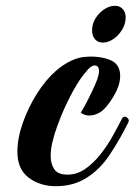

<svg xmlns="http://www.w3.org/2000/svg" viewBox="-20 -627 465 663"><path d="M173 16Q118 16 79 -13.5Q40 -43 40 -103Q40 -149 58.5 -202Q77 -255 107.5 -303.5Q138 -352 175 -384Q198 -404 225 -417Q252 -430 279 -431Q325 -434 360 -420Q395 -406 395 -365Q395 -355 392.5 -342.5Q390 -330 383 -315Q373 -293 357.5 -272Q342 -251 331 -243Q320 -235 309 -231.5Q298 -228 289 -228Q279 -228 271.5 -231Q264 -234 259 -238Q272 -259 285 -285Q298 -311 308 -333.5Q318 -356 320 -368Q321 -372 321.5 -375Q322 -378 322 -381Q322 -401 307 -401Q295 -401 281 -384Q256 -356 233 -314Q210 -272 190 -224Q185 -211 176.5 -188Q168 -165 161.5 -138.5Q155 -112 155 -88Q155 -61 167.5 -42.5Q180 -24 213 -24Q245 -24 272.5 -42.5Q300 -61 324 -90.5Q348 -120 367 -153.5Q386 -187 401 -217Q404 -224 411 -224Q417 -224 422 -218Q427 -212 423 -204Q409 -176 392.5 -147Q376 -118 357 -90Q325 -42 279 -13Q233 16 173 16ZM335 -480Q318 -480 308 -491.5Q298 -503 298 -522Q298 -545 310 -564Q322 -583 340 -595Q358 -607 377 -607Q394 -607 404 -595.5Q414 -584 414 -567Q414 -545 402 -525Q390 -505 372 -492.5Q354 -480 335 -480Z"/></svg>

Font: Praise
Style: Regular
Weight: 400
Designer: Robert E. Leuschke
Foundry: Robert E. Leuschke
Version: Version 1.100; ttfautohint (v1.8.3)